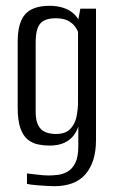

<svg xmlns="http://www.w3.org/2000/svg" viewBox="-20 -525 397 662"><path d="M167 117Q156 117 141 116Q126 115 111.5 114Q97 113 86.5 111.5Q76 110 73 109V73Q85 74 107.5 77Q130 80 148 80Q162 80 179 78Q196 76 212.5 67Q229 58 239.5 37Q250 16 250 -21V-89Q244 -70 231.5 -55Q219 -40 199 -31.5Q179 -23 150 -23Q131 -23 111.5 -27Q92 -31 76 -43.5Q60 -56 50.5 -82.5Q41 -109 41 -154V-381Q41 -447 67 -476Q93 -505 151 -505Q177 -505 198.5 -498Q220 -491 235 -477Q250 -463 258 -442H247L257 -495H311V-42Q311 -3 301.5 26.5Q292 56 274 76.5Q256 97 229 107Q202 117 167 117ZM172 -63Q205 -63 221.5 -79.5Q238 -96 243.5 -121.5Q249 -147 249 -173V-415Q246 -424 237.5 -435Q229 -446 213.5 -454Q198 -462 172 -462Q135 -462 119 -444Q103 -426 103 -378V-139Q103 -113 110 -97Q117 -81 128.5 -74Q140 -67 152 -65Q164 -63 172 -63Z"/></svg>

Font: Alumni Sans Thin
Style: Regular
Weight: 400
Version: Version 1.018